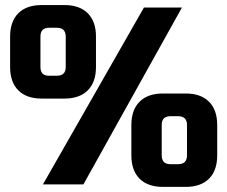

<svg xmlns="http://www.w3.org/2000/svg" viewBox="-20 -730 900 760"><path d="M20 -464.8V-585Q20 -645 52.5 -677.5Q85 -710 145 -710H234.9Q294.9 -710 327.4 -677.5Q359.9 -645 359.9 -585V-464.8Q359.9 -404.8 327.4 -372.3Q294.9 -339.8 234.9 -339.8H145Q85 -339.8 52.5 -372.3Q20 -404.8 20 -464.8ZM140.1 -464.8Q140.1 -429.7 174.8 -430.2H205.1Q240.2 -430.2 240.2 -464.8V-585Q240.2 -620.1 205.1 -620.1H174.8Q139.6 -620.1 140.1 -585ZM149.9 0 549.8 -700.2H700.2L310.1 0ZM500 -115.2V-234.9Q500 -294.9 532.5 -327.4Q564.9 -359.9 625 -359.9H714.8Q774.9 -359.9 807.4 -327.4Q839.8 -294.9 839.8 -234.9V-115.2Q839.8 -55.2 807.4 -22.7Q774.9 9.8 714.8 9.8H625Q564.9 9.8 532.5 -22.7Q500 -55.2 500 -115.2ZM620.1 -115.2Q620.1 -80.1 654.8 -80.1H685.1Q720.2 -80.1 720.2 -115.2V-234.9Q720.2 -270 685.1 -270H654.8Q619.6 -270 620.1 -234.9Z"/></svg>

Font: Russo One
Style: Regular
Weight: 400
Designer: Jovanny lemonad
Foundry: Jovanny Lemonad
Version: Version 1.000